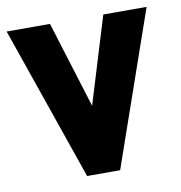

<svg xmlns="http://www.w3.org/2000/svg" viewBox="-71 -592 624 663"><g transform="rotate(-10 240.5 -260.0)"><path d="M334 -529.8H485.8L297.9 9.8H182.1L-4.9 -529.8H147L241.2 -226.1Z"/></g></svg>

Font: D-DIN-PRO Heavy
Style: Bold
Weight: 900
Designer: Charles Nix
Foundry: CyberFei
Version: Version 1.000;hotconv 1.0.109;makeotfexe 2.5.65596